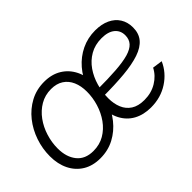

<svg xmlns="http://www.w3.org/2000/svg" viewBox="-83 -826 1122 1122"><g transform="rotate(-45 478.0 -264.5)"><path d="M239.3 11.2Q177.2 11.2 132.3 -16.1Q87.4 -43.5 63 -92.5Q38.6 -141.6 38.6 -206.1Q38.6 -268.6 58.8 -327.9Q79.1 -387.2 116.7 -434.6Q154.3 -481.9 206.5 -510Q258.8 -538.1 322.8 -538.1Q384.8 -538.1 429.7 -510.7Q474.6 -483.4 499 -434.3Q523.4 -385.3 523.4 -320.3Q523.4 -257.3 503.2 -198Q482.9 -138.7 445.3 -91.6Q407.7 -44.4 355.5 -16.6Q303.2 11.2 239.3 11.2ZM240.7 -47.9Q292.5 -47.9 332.8 -71.5Q373 -95.2 401.4 -135Q429.7 -174.8 444.3 -223.1Q459 -271.5 459 -320.3Q459 -367.7 443.4 -403.6Q427.7 -439.5 397 -459.5Q366.2 -479.5 321.3 -479.5Q271 -479.5 230.7 -455.8Q190.4 -432.1 161.9 -392.8Q133.3 -353.5 118.2 -304.7Q103 -255.9 103 -206.1Q103 -135.3 138.2 -91.6Q173.3 -47.9 240.7 -47.9ZM658.7 10.3Q597.7 10.3 552.2 -14.6Q506.8 -39.6 481.7 -87.6Q456.5 -135.7 456.5 -205.6Q456.5 -276.4 478.3 -337.2Q500 -397.9 539.3 -443.4Q578.6 -488.8 631.3 -514.2Q684.1 -539.6 745.6 -539.6Q798.3 -539.6 836.2 -521.7Q874 -503.9 894.5 -471.4Q915 -439 915 -395Q915 -346.2 888.7 -314.5Q862.3 -282.7 810.1 -264.9Q757.8 -247.1 680.9 -240Q604 -232.9 502.9 -232.9L510.7 -285.6Q601.1 -285.6 665.5 -290.3Q730 -294.9 770.8 -306.6Q811.5 -318.4 831.1 -339.8Q850.6 -361.3 850.6 -395Q850.6 -434.1 822 -457.5Q793.5 -481 740.2 -481Q685.5 -481 644 -457Q602.5 -433.1 575 -393.3Q547.4 -353.5 533.4 -304.2Q519.5 -254.9 519.5 -204.1Q519.5 -159.7 534.2 -124.3Q548.8 -88.9 580.3 -68.4Q611.8 -47.9 662.1 -47.9Q719.7 -47.9 764.4 -75Q809.1 -102.1 831.5 -146L893.6 -137.2Q864.7 -71.3 802.2 -30.5Q739.7 10.3 658.7 10.3Z"/></g></svg>

Font: Inter 24pt Light
Style: Italic
Weight: 300
Italic angle: -9.3988°
Designer: Rasmus Andersson
Foundry: rsms
Version: Version 4.001;git-66647c0bb